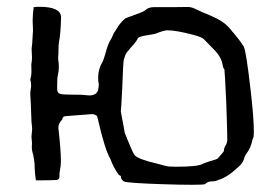

<svg xmlns="http://www.w3.org/2000/svg" viewBox="-20 -521 790 551"><path d="M530.8 9.3Q496.6 9.3 452.6 7.8Q343.8 4.4 335 -0.5Q327.1 -6.3 326.7 -15.1Q326.7 -16.6 324.2 -17.3Q321.8 -18.1 320.8 -19.5Q305.7 -40 296.9 -64.5Q280.8 -91.3 260.3 -181.6Q259.3 -187.5 256.8 -189.5Q252.4 -191.4 250.7 -192.4Q249 -193.4 243.2 -193.4L209 -190.9Q189.5 -189 171.9 -188Q159.2 -188 158.7 -178.2Q147.5 -167 147.5 -154.8Q147.5 -150.4 148.4 -146Q154.8 -87.9 154.8 -58.1Q154.8 -44.9 151.9 -31.7Q150.4 -25.9 150.4 -11.7Q149.4 -5.4 141.1 -4.4Q124.5 -3.4 83 -3.4Q79.6 -27.3 79.6 -37.6Q79.6 -62 72.8 -85.9Q71.3 -91.8 71.3 -98.1L71.8 -110.8Q71.8 -115.7 71 -120.4Q70.3 -125 70.3 -129.4L72.3 -149.9Q72.3 -155.8 70.3 -171.9Q68.4 -233.9 66.9 -250.5Q66.9 -258.8 68.4 -266.6Q69.3 -271.5 69.3 -276.4Q69.3 -284.2 66.9 -292.5Q70.3 -303.7 70.3 -314.9L69.8 -335.4Q71.8 -346.2 71.8 -356.4Q71.8 -362.3 71.3 -367.7Q70.8 -373 70.8 -377.9Q70.8 -384.8 71.8 -390.9Q72.8 -397 72.8 -402.8Q74.7 -429.2 74.7 -434.1Q74.7 -441.4 74.2 -448Q73.7 -454.6 73.7 -461.4Q73.7 -480 76.7 -500.5Q84 -501.5 93.3 -501.5Q153.3 -501.5 155.3 -472.7Q154.3 -423.3 148.9 -398.4Q147.9 -390.1 147.9 -379.9Q147.9 -367.2 147 -356V-350.1Q148.9 -339.8 148.9 -329.1Q148.9 -315.9 145.5 -302.2Q144 -296.4 144 -266.1Q144 -257.3 148.2 -253.9Q152.3 -250.5 165.5 -250Q171.9 -250 177.7 -249.5Q192.4 -249 215.3 -249Q217.8 -249 220.2 -248.5Q222.7 -248 235.8 -247.1Q261.2 -247.1 262.7 -269.5Q263.7 -277.3 263.7 -280.3Q261.7 -283.7 261.7 -298.8Q261.7 -322.8 274.4 -343.8Q276.4 -346.7 282.2 -366.2Q290 -395.5 296.9 -405.8Q300.8 -411.6 303.7 -419.4Q305.7 -424.8 308.8 -429.2Q312 -433.6 314.5 -438Q323.2 -453.6 337.9 -466.8Q341.3 -469.7 364.3 -477.5Q392.6 -487.3 397 -491.7Q405.3 -500.5 422.4 -500.5Q510.3 -500.5 518.1 -501Q528.3 -501 536.6 -497.1L560.1 -486.3Q580.6 -478.5 601.1 -468.3Q628.4 -454.6 643.1 -435.1Q646 -430.7 649.9 -426.8Q666.5 -407.7 679.7 -387.2Q686.5 -373 699.2 -262.7Q708.5 -183.1 708.5 -143.1Q708.5 -127.4 706.3 -124.3Q704.1 -121.1 703.6 -116.2Q699.2 -96.2 687 -79.6Q682.6 -74.2 681.2 -67.9Q677.2 -52.2 663.1 -41Q631.8 -11.7 607.4 -4.9Q599.1 -0.5 587.6 -0.5Q576.2 -0.5 568.8 7.3Q564.9 9.3 530.8 9.3ZM484.4 -42.5Q548.3 -42.5 562 -50.8Q564 -52.2 581.5 -58.1Q602.1 -63.5 605 -66.4Q622.6 -86.4 622.6 -87.4Q622.6 -96.7 627.4 -103.5Q632.3 -110.4 632.3 -121.1Q632.3 -140.6 629.4 -225.1Q625 -317.9 624 -321.8Q621.1 -324.2 619.6 -331.1Q616.2 -355.5 597.7 -375L564.9 -408.7Q559.1 -414.6 535.2 -420.9Q485.4 -434.1 460 -434.1Q450.7 -434.1 424.8 -423.8L409.2 -420.9Q377.9 -416.5 375.5 -411.1Q373.5 -404.3 357.9 -387.2Q342.3 -370.1 339.8 -363.3Q337.4 -355 335.4 -350.1Q333.5 -345.2 330.6 -264.6Q327.6 -204.1 326.7 -201.2Q327.1 -197.3 329.6 -185.5Q332 -173.8 334.7 -158.7Q337.4 -143.6 337.9 -140.1L345.7 -120.6Q360.8 -83.5 366.2 -75.7Q378.4 -63.5 429.2 -51.8Q445.3 -47.9 455.1 -44.9Q462.4 -42.5 484.4 -42.5Z"/></svg>

Font: Kurland
Style: Regular
Weight: 400
Designer: GGBot
Version: 0.22